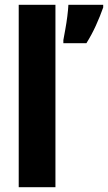

<svg xmlns="http://www.w3.org/2000/svg" viewBox="-20 -780 450 800"><path d="M211 0H58V-760H211ZM410 -749Q397 -712 379.5 -673.5Q362 -635 340 -600H244V-613Q247 -630 252 -657Q257 -684 260.5 -712Q264 -740 265 -760H410Z"/></svg>

Font: Noto Sans Lao UI Cond ExtBd
Style: Regular
Weight: 800
Width: 3
Designer: Monotype Design Team
Foundry: Monotype Imaging Inc.
Version: Version 2.000; ttfautohint (v1.8.4.7-5d5b)